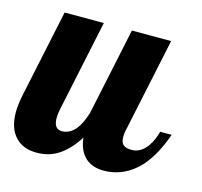

<svg xmlns="http://www.w3.org/2000/svg" viewBox="-89 -588 716 681"><g transform="rotate(15 269.5 -247.0)"><path d="M23.4 -22.5Q-7.8 -53.7 -7.8 -113.8Q-7.8 -142.1 0 -179.2L67.9 -500H211.9L140.1 -160.2Q137.2 -145 137.2 -131.8Q137.2 -90.8 167 -90.8Q194.3 -90.8 216.3 -115.7Q233.9 -136.7 247.1 -179.2L314.9 -500H459L387.2 -160.2Q382.8 -145.5 382.8 -127.9Q382.8 -107.4 392.6 -99.1Q402.3 -90.8 423.8 -90.8Q451.7 -90.8 473.6 -115.7Q493.2 -137.7 504.9 -179.2H546.9Q520 -103 481.9 -58.6Q449.7 -22 409.2 -5.9Q379.4 5.9 346.2 5.9Q303.2 5.9 277.8 -18.1Q252.4 -42 247.1 -88.9Q212.9 -34.2 169.9 -10.7Q139.2 5.9 99.1 5.9Q51.3 5.9 23.4 -22.5Z"/></g></svg>

Font: Pattaya
Style: Regular
Weight: 400
Designer: Pablo Impallari / Thai characters Designed by Thanarat Vachiruckul and Suppakit Chalermlarp
Foundry: Pablo Impallari
Version: Version 1.007;September 16, 2023;FontCreator 15.0.0.2934 64-